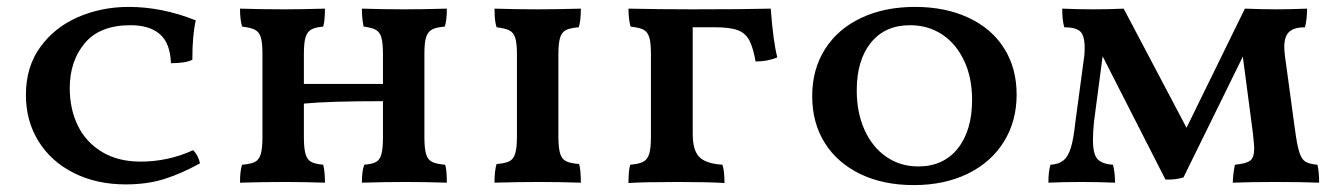

<svg xmlns="http://www.w3.org/2000/svg" viewBox="-20 -527 3889 556"><path d="M537 -354Q518 -344 475 -344Q473 -402 443 -428Q413 -454 358 -454Q269 -454 225.5 -402Q182 -350 182 -272Q182 -211 205.5 -163Q229 -115 275.5 -87Q322 -59 387 -59Q467 -59 539 -92Q546 -86 551.5 -75.5Q557 -65 559 -54Q507 -25 457 -9Q407 7 344 7Q260 7 194 -26Q128 -59 91.5 -118Q55 -177 55 -252Q55 -333 96.5 -390.5Q138 -448 206 -477.5Q274 -507 353 -507Q449 -507 547 -468Q537 -426 537 -354Z M1269 -50Q1274 -35 1274 2Q1212 0 1154 0Q1096 0 1028 2Q1028 -33 1035 -50Q1058 -52 1069 -58Q1080 -64 1084.5 -80.5Q1089 -97 1089 -130V-234Q931 -234 860 -227V-130Q860 -97 865 -80.5Q870 -64 881.5 -58Q893 -52 916 -50Q921 -30 921 2Q859 0 805 0Q743 0 675 2Q675 -32 681 -50Q706 -52 718 -58Q730 -64 735 -80.5Q740 -97 740 -130V-372Q740 -404 735 -419.5Q730 -435 718 -441Q706 -447 681 -450Q675 -471 675 -502Q737 -500 802 -500Q853 -500 921 -502Q921 -467 916 -450Q892 -448 880.5 -441Q869 -434 864.5 -418Q860 -402 860 -370V-284H1089V-370Q1089 -402 1084.5 -418Q1080 -434 1068.5 -440.5Q1057 -447 1033 -450Q1028 -473 1028 -502Q1090 -500 1151 -500Q1204 -500 1274 -502Q1274 -467 1268 -450Q1243 -448 1231 -441.5Q1219 -435 1214 -419.5Q1209 -404 1209 -372V-130Q1209 -97 1214 -80.5Q1219 -64 1231.5 -58Q1244 -52 1269 -50Z M1418 -52Q1443 -54 1455 -60Q1467 -66 1472 -82.5Q1477 -99 1477 -132V-370Q1477 -402 1472 -417.5Q1467 -433 1455 -439Q1443 -445 1418 -448Q1412 -466 1412 -502Q1474 -500 1539 -500Q1592 -500 1662 -502Q1662 -466 1656 -448Q1631 -446 1619 -440Q1607 -434 1602 -418Q1597 -402 1597 -370V-132Q1597 -99 1602 -82.5Q1607 -66 1619.5 -60Q1632 -54 1657 -52Q1662 -36 1662 2Q1598 0 1542 0Q1480 0 1412 2Q1412 -33 1418 -52Z M2231 -361Q2204 -349 2168 -349Q2161 -389 2150 -410Q2139 -431 2116.5 -439.5Q2094 -448 2051 -448H1986V-139Q1986 -92 2005 -72.5Q2024 -53 2072 -50Q2078 -33 2078 3Q2033 0 1944 0Q1845 0 1800 3Q1800 -35 1805 -50Q1830 -52 1842.5 -58.5Q1855 -65 1860 -81.5Q1865 -98 1865 -131V-371Q1865 -404 1860 -419.5Q1855 -435 1843.5 -441Q1832 -447 1806 -450Q1800 -471 1800 -502Q1890 -500 1985 -500Q2138 -500 2212 -502Q2219 -406 2231 -361Z M2332 -249Q2332 -326 2369 -384.5Q2406 -443 2473.5 -475Q2541 -507 2630 -507Q2717 -507 2784 -476Q2851 -445 2887.5 -387.5Q2924 -330 2924 -253Q2924 -176 2887 -116.5Q2850 -57 2782.5 -24Q2715 9 2626 9Q2538 9 2471.5 -23Q2405 -55 2368.5 -113Q2332 -171 2332 -249ZM2795 -238Q2795 -302 2772 -351Q2749 -400 2708.5 -427Q2668 -454 2615 -454Q2543 -454 2502 -403.5Q2461 -353 2461 -265Q2461 -201 2483.5 -151Q2506 -101 2546.5 -73Q2587 -45 2639 -45Q2712 -45 2753.5 -97Q2795 -149 2795 -238Z M3800 2Q3750 0 3669 0Q3604 0 3550 2Q3550 -18 3556 -50Q3589 -53 3600.5 -62Q3612 -71 3612 -98Q3612 -105 3608 -143L3579 -363L3407 -13Q3383 -6 3355 -7L3173 -364L3148 -174Q3145 -144 3145 -122Q3145 -81 3158 -66.5Q3171 -52 3203 -50Q3209 -26 3209 2Q3161 0 3113 0Q3058 0 3016 2Q3016 -31 3022 -50Q3045 -51 3059 -62Q3073 -73 3081 -99Q3089 -125 3094 -173L3120 -366Q3121 -375 3121 -389Q3121 -424 3108 -436Q3095 -448 3062 -448Q3056 -468 3056 -502Q3100 -500 3146 -500Q3192 -500 3234 -502L3416 -157L3585 -502Q3635 -500 3677 -500Q3715 -500 3765 -502Q3765 -471 3759 -448Q3728 -448 3713.5 -435Q3699 -422 3699 -390Q3699 -383 3701 -365L3730 -152Q3736 -107 3742.5 -86.5Q3749 -66 3760 -59Q3771 -52 3795 -50Q3800 -30 3800 2Z"/></svg>

Font: Vollkorn SC SemiBold
Style: Regular
Weight: 600
Designer: Friedrich Althausen
Foundry: Friedrich Althausen
Version: Version 4.015